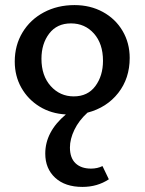

<svg xmlns="http://www.w3.org/2000/svg" viewBox="-20 -445 569 755"><path d="M255 135Q255 176 277 197Q299 218 338 218Q363 218 383 208L408 260Q363 290 304 290Q236 290 197 254Q158 218 158 159Q158 73 239 5Q181 2 135.5 -26Q90 -54 64 -100Q38 -146 38 -203Q38 -267 68.5 -317.5Q99 -368 152.5 -396.5Q206 -425 273 -425Q335 -425 384.5 -398Q434 -371 462 -323.5Q490 -276 490 -217Q490 -137 445 -79.5Q400 -22 324 -2Q290 29 272.5 65.5Q255 102 255 135ZM270 -66Q325 -66 355 -106.5Q385 -147 385 -206Q385 -273 349.5 -313Q314 -353 259 -353Q204 -353 173.5 -313Q143 -273 143 -214Q143 -147 179.5 -106.5Q216 -66 270 -66Z"/></svg>

Font: Ysabeau Infant Semibold
Style: Regular
Weight: 600
Designer: Christian Thalmann (Catharsis Fonts)
Version: Version 0.003